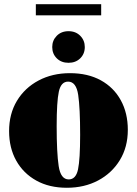

<svg xmlns="http://www.w3.org/2000/svg" viewBox="-20 -873 648 908"><path d="M296 15Q213 15 151.8 -19Q90.5 -53 56.8 -113.2Q23 -173.5 23 -253Q23 -334.5 60 -396Q97 -457.5 162.2 -492.2Q227.5 -527 311 -527Q395.5 -527 456.8 -493.2Q518 -459.5 551.2 -399Q584.5 -338.5 584.5 -259Q584.5 -177.5 546.8 -115.8Q509 -54 444 -19.5Q379 15 296 15ZM305 -24.5Q339 -24.5 349 -72Q359 -119.5 359 -235.5Q359 -361.5 349.8 -424.2Q340.5 -487 302 -487Q268.5 -487 258.2 -439.5Q248 -392 248 -276.5Q248 -150.5 257.5 -87.5Q267 -24.5 305 -24.5ZM304 -576Q270 -576 248.5 -597.2Q227 -618.5 227 -650.5Q227 -682 248.5 -703.8Q270 -725.5 304 -725.5Q338 -725.5 359.5 -703.8Q381 -682 381 -650.5Q381 -618.5 359.5 -597.2Q338 -576 304 -576ZM149.5 -800.5V-853H458.5V-800.5Z"/></svg>

Font: Newsreader Display ExtraBold
Style: Regular
Weight: 800
Designer: Hugues Gentile
Foundry: Production Type
Version: Version 1.001